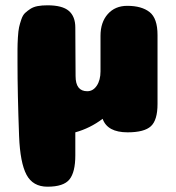

<svg xmlns="http://www.w3.org/2000/svg" viewBox="-20 -498 665 724"><path d="M265 -211Q265 -154 309 -154Q331 -154 345 -175Q359 -196 359 -229V-363Q359 -414 386.5 -445Q414 -476 460 -476Q514 -476 544 -452.5Q574 -429 574 -366V-106Q574 -45 549 -22Q524 1 461 1Q385 1 367 -50Q319 -14 264 1V88Q264 151 242 178.5Q220 206 159 206Q104 206 80 161Q56 116 52 16Q46 -146 46 -260Q46 -294 46 -313Q46 -332 47.5 -357Q49 -382 52 -395.5Q55 -409 60.5 -425Q66 -441 74.5 -449Q83 -457 94.5 -464.5Q106 -472 122 -475Q138 -478 159 -478Q215 -478 239.5 -457Q264 -436 264 -394Q264 -359 264.5 -295Q265 -231 265 -211Z"/></svg>

Font: Coiny 2.0
Style: Regular
Weight: 400
Version: Version 1.001 July 11, 2018